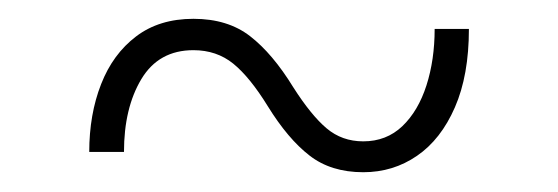

<svg xmlns="http://www.w3.org/2000/svg" viewBox="-20 -370 578 199"><path d="M356.5 -191.5Q323 -191.5 300.8 -208.8Q278.5 -226 257.5 -260Q239 -290 221.8 -304Q204.5 -318 180.5 -318Q144.5 -318 126.5 -288Q108.5 -258 108.5 -212.5H72.5Q72.5 -251.5 84.8 -282.8Q97 -314 121 -332.2Q145 -350.5 180.5 -350.5Q216 -350.5 239.2 -332.5Q262.5 -314.5 284 -279.5Q302.5 -250.5 318.5 -237Q334.5 -223.5 356.5 -223.5Q380.5 -223.5 397 -239.2Q413.5 -255 422 -281.5Q430.5 -308 430.5 -340H466Q466 -292 451.5 -258.8Q437 -225.5 412.2 -208.5Q387.5 -191.5 356.5 -191.5Z"/></svg>

Font: Acari Sans Neue Light
Style: Regular
Weight: 300
Designer: Alfredo Marco Pradil (font), Cristiano Sobral (main changes)
Foundry: Hanken Design Co. (font), Cristiano Sobral (main changes)
Version: Version 2.459;March 19, 2022;FontCreator 14.0.0.2808 64-bit;